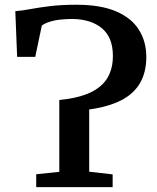

<svg xmlns="http://www.w3.org/2000/svg" viewBox="-20 -770 646 790"><path d="M129 0V-53L224 -63V-358.5Q304 -366.5 352.2 -389.5Q400.5 -412.5 422.5 -450.2Q444.5 -488 444.5 -540Q444.5 -615.5 400.2 -653Q356 -690.5 279 -692Q223 -691.5 193 -683Q163 -674.5 152 -664.5L125 -536H50.5L43 -724Q69.5 -726 104.5 -732.5Q139.5 -739 186.2 -744.8Q233 -750.5 294.5 -750.5Q393.5 -750.5 457 -723.5Q520.5 -696.5 551.2 -648Q582 -599.5 582 -535.5Q582 -472.5 556 -428Q530 -383.5 478 -357Q426 -330.5 347 -319.5V-63.5L443.5 -52.5V0Z"/></svg>

Font: Merriweather 20pt SemiBold
Style: Regular
Weight: 600
Version: Version 2.100